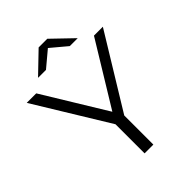

<svg xmlns="http://www.w3.org/2000/svg" viewBox="-247 -1005 1129 1129"><g transform="rotate(-45 317.5 -440.5)"><path d="M354 -242V0H281V-242L1 -700H80L320 -307L560 -700H634ZM416 -757 317 -840 218 -757H152L281 -881H353L482 -757Z"/></g></svg>

Font: Idrija
Style: Regular
Weight: 400
Designer: Julieta Ulanovsky
Foundry: Julieta Ulanovsky
Version: Version 7.200